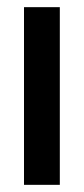

<svg xmlns="http://www.w3.org/2000/svg" viewBox="-20 -516 234 536"><path d="M47 0V-496H147V0Z"/></svg>

Font: DM Sans 36pt Medium
Style: Regular
Weight: 500
Designer: Colophon Foundry, Jonny Pinhorn
Foundry: Colophon Foundry
Version: Version 4.004;gftools[0.9.30]